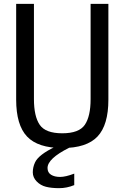

<svg xmlns="http://www.w3.org/2000/svg" viewBox="-20 -748 640 986"><path d="M63 0ZM63 -236.3V-728H154.3V-239.3Q154.3 -150.4 184.1 -106.9Q213.9 -63.5 299.8 -63.5Q385.7 -63.5 415.5 -106.9Q445.3 -150.4 445.3 -239.3V-728H536.6V-236.3Q536.6 -106 480.7 -46.9Q424.8 12.2 299.8 12.2Q174.8 12.2 118.9 -46.9Q63 -106 63 -236.3ZM334.5 11.2Q224.1 66.4 224.1 114.7Q224.1 138.2 242.2 149.4Q260.3 160.6 288.6 160.6Q316.9 160.6 361.3 143.6V202.6Q323.2 218.3 283.7 218.3Q244.1 218.3 216.1 211.2Q188 204.1 168.2 183.6Q148.4 163.1 148.4 137Q148.4 110.8 159.7 86.4Q177.7 46.4 265.1 4.9Z"/></svg>

Font: Oxygen Mono
Style: Regular
Weight: 400
Designer: Vernon Adams
Foundry: Vernon Adams
Version: Version 0.201; ttfautohint (v0.8) -r 50 -G 200 -x